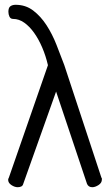

<svg xmlns="http://www.w3.org/2000/svg" viewBox="-20 -782 460 801"><path d="M180 -510Q171 -549 156 -584Q141 -619 122 -645.5Q103 -672 81 -687.5Q59 -703 35 -703Q24 -703 19.5 -712.5Q15 -722 15 -733Q15 -750 23.5 -756Q32 -762 45 -762Q87 -762 118.5 -738Q150 -714 174 -677Q198 -640 215.5 -595.5Q233 -551 248 -511L403 -41Q405 -39 405 -37Q405 -35 405 -33Q405 -19 391 -10Q377 -1 365 -1Q349 -1 343 -15L214 -400L77 -15Q75 -7 68.5 -4Q62 -1 54 -1Q41 -1 27.5 -10Q14 -19 14 -32Q14 -36 17 -41Z"/></svg>

Font: AkaAcidDosis
Style: Regular
Weight: 400
Designer: Edgar Tolentino, Pablo Impallari, Igino Marini, Aka-Acid
Foundry: Edgar Tolentino, Pablo Impallari, Igino Marini, Cyberella
Version: Version 1.007